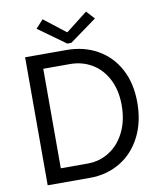

<svg xmlns="http://www.w3.org/2000/svg" viewBox="-97 -987 890 1063"><g transform="rotate(-10 348.0 -455.0)"><path d="M84 -719.7H316.4Q413.6 -719.7 490 -676.8Q566.4 -633.8 609.4 -554Q652.3 -474.1 652.3 -366.2Q652.3 -255.9 609.6 -172.9Q566.9 -89.8 491.7 -44.9Q416.5 0 322.3 0H84ZM564.5 -366.2Q564.5 -449.7 532.7 -511.7Q501 -573.7 445.8 -606.7Q390.6 -639.6 322.3 -639.6H171.9V-80.1H322.3Q390.1 -80.1 445.3 -115.2Q500.5 -150.4 532.5 -215.3Q564.5 -280.3 564.5 -366.2ZM335.9 -816.4H339.8L460 -910.2L502 -864.3L349.6 -753.9H327.1L173.8 -864.3L215.8 -910.2Z"/></g></svg>

Font: Reddit Sans Fudge
Style: Regular
Weight: 400
Designer: Stephen Hutchings
Foundry: Reddit
Version: Version 1.011